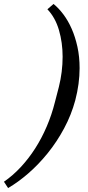

<svg xmlns="http://www.w3.org/2000/svg" viewBox="-118 -798 445 972"><path d="M-98 122Q-53 91 -13 48Q27 5 60 -46.5Q93 -98 118.5 -157.5Q144 -217 160 -281L180 -358Q199 -434 199 -511Q199 -582 180.5 -645.5Q162 -709 122 -751L153 -778Q179 -757 203 -725Q227 -693 245 -652Q263 -611 274 -561Q285 -511 285 -453Q285 -414 279.5 -373Q274 -332 263 -290Q243 -216 206.5 -148Q170 -80 123.5 -22.5Q77 35 25 80Q-27 125 -77 154Z"/></svg>

Font: IBM Plex Serif Text
Style: Italic
Weight: 450
Italic angle: -14°
Designer: Mike Abbink, Paul van der Laan, Pieter van Rosmalen
Foundry: Bold Monday
Version: Version 3.001